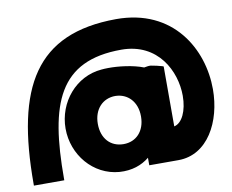

<svg xmlns="http://www.w3.org/2000/svg" viewBox="-90 -981 1340 1108"><g transform="rotate(-10 580.0 -427.5)"><path d="M23 0H201V-10C201 -449 290 -685 656 -685C871 -685 959 -505 959 -362C959 -274 927 -206 880 -196V-547L873 -550C853 -556 830 -561 807 -565H806C795 -566 786 -564 768 -561C707 -585 620 -595 561 -594C547 -594 534 -593 523 -592C372 -580 260 -446 260 -292C260 -138 371 -4 523 8C597 13 654 -8 699 -44V0H870C1042 0 1137 -179 1137 -369C1137 -603 992 -865 656 -864C187 -862 23 -578 23 -10ZM448 -287C448 -373 502 -428 575 -428C647 -427 701 -373 701 -287V-284C700 -200 649 -146 575 -146C499 -146 448 -200 448 -287Z"/></g></svg>

Font: Rabbid Highway Sign IV
Style: Blk
Weight: 400
Foundry: Cannot Into Space Fonts
Version: Version 0.277